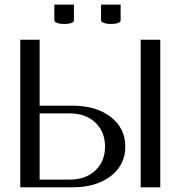

<svg xmlns="http://www.w3.org/2000/svg" viewBox="-20 -803 773 823"><path d="M413.1 -783.2H497.1V-715.8Q497.1 -708.5 485.6 -704.3Q474.1 -700.2 455.1 -700.2Q437 -700.2 425 -704.8Q413.1 -709.5 413.1 -715.8ZM212.9 -783.2H296.9V-715.8Q296.9 -708.5 285.4 -704.3Q273.9 -700.2 254.9 -700.2Q236.8 -700.2 224.9 -704.8Q212.9 -709.5 212.9 -715.8ZM583 0V-632.8H667V0ZM149.9 -33.2H279.8Q347.2 -33.2 388.7 -72.3Q430.2 -111.3 430.2 -174.8Q430.2 -238.3 388.7 -277.6Q347.2 -316.9 279.8 -316.9H149.9ZM66.9 0V-632.8H149.9V-350.1H289.1Q392.1 -350.1 454.6 -301.8Q517.1 -253.4 517.1 -174.8Q517.1 -96.2 454.6 -48.1Q392.1 0 289.1 0Z"/></svg>

Font: Resagokr
Style: Regular
Weight: 500
Designer: gluk
Foundry: gluk
Version: Version 0.95